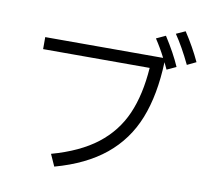

<svg xmlns="http://www.w3.org/2000/svg" viewBox="-93 -970 1187 1102"><g transform="rotate(10 500.0 -419.0)"><path d="M901 -867Q955 -785 993 -703L941 -678Q894 -776 848 -843ZM794 -822Q853 -730 885 -656L831 -631L812 -671Q805 -479 750.5 -341.5Q696 -204 583.5 -112Q471 -20 293 29L262 -40Q424 -85 524 -162.5Q624 -240 673.5 -353Q723 -466 734 -624H113V-694H800Q772 -749 740 -797Z"/></g></svg>

Font: PlemolJP35 Console
Style: Regular
Weight: 400
Version: v2.0.3; ttfautohint (v1.8.4.7-5d5b-dirty) -l 6 -r 45 -G 200 